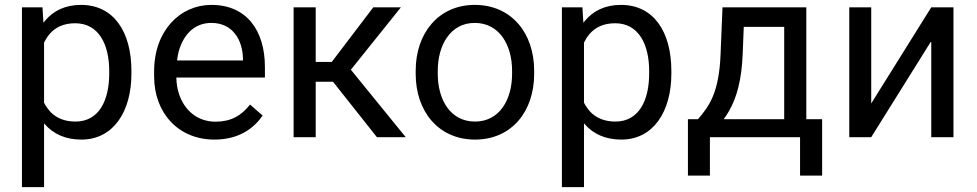

<svg xmlns="http://www.w3.org/2000/svg" viewBox="-20 -558 3973 781"><path d="M514.6 -269C514.6 -430.7 441.4 -538.1 309.6 -538.1C245.6 -538.1 196.3 -514.2 162.1 -472.2C160.2 -469.7 158.2 -467.8 156.7 -465.3L152.8 -528.3H69.3V203.1H159.2V-56.2L161.1 -54.2C196.3 -13.2 246.1 9.8 311 9.8C440.9 9.8 514.6 -103.5 514.6 -258.8ZM424.3 -258.8C424.3 -150.9 383.3 -63.5 287.1 -63.5C241.7 -63.5 209 -78.6 185.5 -102.5C175.3 -113.8 166.5 -126 159.2 -140.1V-384.8C165.5 -397.5 172.9 -409.2 181.6 -419.4C204.6 -446.3 237.8 -463.4 286.1 -463.4C381.8 -463.4 424.3 -377 424.3 -269Z M852.1 9.8C953.1 9.8 1013.2 -37.1 1048.3 -87.9L997.1 -132.8C961.9 -86.9 918 -63 856.9 -63C782.7 -63 730.5 -109.4 708.5 -174.8C701.2 -195.8 697.8 -218.8 697.3 -242.7H1057.6V-285.2C1057.6 -432.6 984.4 -538.1 839.8 -538.1C712.9 -538.1 606.9 -433.6 606.9 -267.6V-247.1C606.9 -99.6 704.6 9.8 852.1 9.8ZM707 -349.1C727.5 -421.4 773.9 -464.8 839.8 -464.8C927.7 -464.8 966.8 -394 968.3 -319.8V-312H700.2C701.7 -325.2 704.1 -337.4 707 -349.1Z M1264.2 -528.3H1174.3V0H1264.2V-225.6H1334.5L1513.2 0H1630.4L1407.2 -274.4L1610.8 -528.3H1498.5L1329.6 -306.2H1264.2Z M1670.9 -257.3C1670.9 -105 1763.7 9.8 1912.1 9.8C2061.5 9.8 2152.8 -105 2152.8 -257.3V-270.5C2152.8 -423.3 2060.5 -538.1 1911.1 -538.1C1764.2 -538.1 1670.9 -423.3 1670.9 -270.5ZM1760.7 -270.5C1760.7 -373.5 1811.5 -464.8 1911.1 -464.8C2012.2 -464.8 2063 -373.5 2063 -270.5V-257.3C2063 -153.3 2012.2 -63.5 1912.1 -63.5C1811.5 -63.5 1760.7 -153.3 1760.7 -257.3Z M2710.9 -269C2710.9 -430.7 2637.7 -538.1 2505.9 -538.1C2441.9 -538.1 2392.6 -514.2 2358.4 -472.2C2356.4 -469.7 2354.5 -467.8 2353 -465.3L2349.1 -528.3H2265.6V203.1H2355.5V-56.2L2357.4 -54.2C2392.6 -13.2 2442.4 9.8 2507.3 9.8C2637.2 9.8 2710.9 -103.5 2710.9 -258.8ZM2620.6 -258.8C2620.6 -150.9 2579.6 -63.5 2483.4 -63.5C2438 -63.5 2405.3 -78.6 2381.8 -102.5C2371.6 -113.8 2362.8 -126 2355.5 -140.1V-384.8C2361.8 -397.5 2369.1 -409.2 2377.9 -419.4C2400.9 -446.3 2434.1 -463.4 2482.4 -463.4C2578.1 -463.4 2620.6 -377 2620.6 -269Z M2918.9 -528.3 2911.1 -337.9C2904.8 -179.2 2864.7 -126.5 2819.3 -73.2H2778.3V156.2H2867.7V0H3234.4V156.2H3324.2V-73.2H3259.8V-528.3ZM2946.3 -107.9C2976.6 -160.6 2997.1 -234.4 3001 -337.9L3005.4 -448.7H3169.9V-73.2H2923.8C2931.6 -83.5 2939 -95.2 2946.3 -107.9Z M3523.9 -137.2V-528.3H3434.6V0H3523.9L3768.1 -391.1V0H3858.4V-528.3H3768.1Z"/></svg>

Font: Bert Sans
Style: Regular
Weight: 400
Designer: Christian Robertson (Google), Cristiano Sobral
Foundry: Google, Cristiano Sobral
Version: Version 3.101